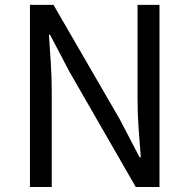

<svg xmlns="http://www.w3.org/2000/svg" viewBox="-20 -753 763 773"><path d="M100.6 0V-733.4H195.4L462.8 -271.5L541.9 -119.9H546.9Q542.3 -175.3 538.1 -235.1Q533.8 -295 533.8 -352.2V-733.4H622.1V0H526.7L260.4 -462.7L181.3 -613.5H176.9Q180.4 -558.2 184.4 -500.7Q188.3 -443.1 188.3 -384.9V0Z"/></svg>

Font: Noto Sans TC Thin
Style: Regular
Weight: 100
Designer: Ryoko NISHIZUKA 西塚涼子 (kana, bopomofo & ideographs); Paul D. Hunt (Latin, Greek & Cyrillic); Sandoll Communications 산돌커뮤니
Foundry: Adobe
Version: Version 2.004-H2;hotconv 1.0.118;makeotfexe 2.5.65603